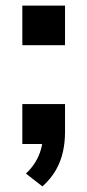

<svg xmlns="http://www.w3.org/2000/svg" viewBox="-20 -516 313 688"><path d="M132 152 73 106Q94 86 107 64.5Q120 43 126.5 20Q133 -3 134 -26L164 0H60V-143H213V-42Q213 -6 205.5 28Q198 62 180.5 93Q163 124 132 152ZM60 -354V-496H213V-354Z"/></svg>

Font: Nunito Sans 9pt
Style: Bold
Weight: 700
Version: Version 3.101;gftools[0.9.27]